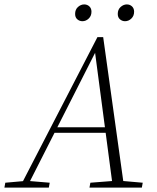

<svg xmlns="http://www.w3.org/2000/svg" viewBox="-54 -849 711 869"><path d="M-34 0 -30 -22 60 -30H75L171 -22L167 0ZM35 0 387 -681H413L508 0H457L374 -628H385L381 -619L67 0ZM179 -248 187 -273H452L451 -248ZM351 0 355 -22 471 -31H489L592 -22L588 0ZM319 -753Q306 -753 296 -761.5Q286 -770 286 -786Q286 -806 299 -817.5Q312 -829 327 -829Q341 -829 350.5 -820Q360 -811 360 -796Q360 -777 347.5 -765Q335 -753 319 -753ZM512 -753Q499 -753 489 -761.5Q479 -770 479 -786Q479 -806 492 -817.5Q505 -829 520 -829Q534 -829 543.5 -820Q553 -811 553 -796Q553 -777 540.5 -765Q528 -753 512 -753Z"/></svg>

Font: Source Serif 4 36pt Light
Style: Italic
Weight: 300
Italic angle: -12°
Designer: Frank Grießhammer
Foundry: Adobe Systems Incorporated
Version: Version 4.004;hotconv 1.0.116;makeotfexe 2.5.65601